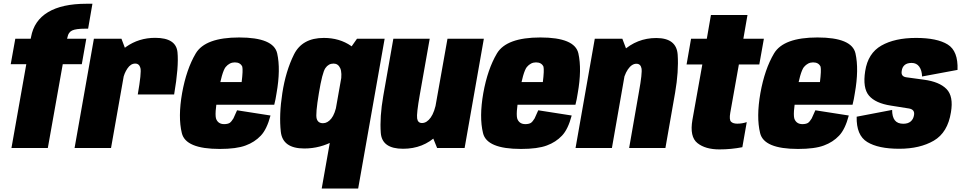

<svg xmlns="http://www.w3.org/2000/svg" viewBox="-20 -808 5251 1048"><path d="M42.5 0H241L322.5 -457.5H426.5L451 -596.5H346L348.5 -605.5Q353 -631.5 373.5 -641.5Q394 -651.5 446.5 -651.5H461L484.5 -787.5H452Q318.5 -787.5 242 -741.5Q165.5 -695.5 149.5 -606L147.5 -596.5H63.5L38.5 -457.5H123.5Z M732 -292.5H930.5Q956.5 -444.5 948.8 -523Q941 -601.5 827 -601.5Q738 -601.5 668 -552.2Q598 -503 580 -400.5L651.5 -375.5Q657.5 -407.5 675.5 -434.2Q693.5 -461 718 -461Q740 -461 746.5 -436.8Q753 -412.5 732 -292.5ZM387 0H586L676 -509L643 -596.5H492.5Z M1179.5 5 1203.5 -130.5Q1173.5 -130.5 1161.5 -155Q1148.5 -178 1170.5 -299.5Q1191 -415.5 1211.5 -442Q1233 -467.5 1261.5 -467.5Q1292 -467.5 1302.5 -444Q1307 -424.5 1299 -360H1164.5L1143 -236.5H1477Q1484.5 -265.5 1489.5 -299.5Q1512.5 -429 1493 -516.5Q1473.5 -603.5 1285.5 -603.5Q1100.5 -603.5 1048.5 -516.5Q997.5 -430.5 974 -300Q951 -169 972.5 -81.5Q993 5 1179.5 5ZM1203.5 -130.5 1179.5 5Q1271 5 1321 -14Q1370 -32 1403.5 -67.5Q1436.5 -102 1456.5 -177.5L1274 -206Q1262.5 -179.5 1254 -161.5Q1243.5 -144 1233.5 -137Q1222 -130.5 1203.5 -130.5Z M1736 221H1935L2079.5 -596.5H1928.5L1864.5 -505.5ZM1641 2.5Q1728 2.5 1805.5 -40.5Q1883 -83.5 1899 -166L1819 -242.5Q1809 -186.5 1788.5 -161Q1768 -135.5 1743 -135.5Q1715.5 -135.5 1708.5 -160.5Q1701.5 -185.5 1720.5 -299Q1739 -411.5 1756 -436.2Q1773 -461 1800.5 -461Q1825.5 -461 1837 -436Q1848.5 -411 1839.5 -356.5L1944.5 -430.5Q1959.5 -513.5 1896.5 -557.2Q1833.5 -601 1747.5 -601Q1629.5 -601 1584.5 -510.5Q1539.5 -420 1521 -299.5Q1502.5 -180 1512.8 -88.8Q1523 2.5 1641 2.5Z M2366 0H2516L2621 -596.5H2422.5L2331.5 -85ZM2325.5 -596.5H2127L2072 -284Q2052 -169 2058.5 -82.5Q2065 4 2180 4Q2290 4 2365 -68.8Q2440 -141.5 2456 -235.5L2363 -257.5Q2352.5 -196.5 2331 -166.5Q2309.5 -136.5 2283.5 -136.5Q2260.5 -136.5 2256.8 -161.8Q2253 -187 2271.5 -291.5Z M2823.5 5 2847.5 -130.5Q2817.5 -130.5 2805.5 -155Q2792.5 -178 2814.5 -299.5Q2835 -415.5 2855.5 -442Q2877 -467.5 2905.5 -467.5Q2936 -467.5 2946.5 -444Q2951 -424.5 2943 -360H2808.5L2787 -236.5H3121Q3128.5 -265.5 3133.5 -299.5Q3156.5 -429 3137 -516.5Q3117.5 -603.5 2929.5 -603.5Q2744.5 -603.5 2692.5 -516.5Q2641.5 -430.5 2618 -300Q2595 -169 2616.5 -81.5Q2637 5 2823.5 5ZM2847.5 -130.5 2823.5 5Q2915 5 2965 -14Q3014 -32 3047.5 -67.5Q3080.5 -102 3100.5 -177.5L2918 -206Q2906.5 -179.5 2898 -161.5Q2887.5 -144 2877.5 -137Q2866 -130.5 2847.5 -130.5Z M3121.5 0H3320L3409.5 -511L3377 -596.5H3226.5ZM3414 0H3612L3665 -302Q3685 -418 3679 -509.2Q3673 -600.5 3562 -600.5Q3457 -600.5 3378.2 -528.2Q3299.5 -456 3282.5 -361L3375 -338Q3386 -398.5 3407.2 -429.2Q3428.5 -460 3453.5 -460Q3476.5 -460 3481.5 -435Q3486.5 -410 3467.5 -306Z M3907 7.5Q3970.5 7.5 4032 -4.5L4056 -141.5Q4031.5 -133 4004 -133Q3981 -133 3970.2 -143.8Q3959.5 -154.5 3966 -192L4013 -456H4124.5L4149.5 -596.5H4037.5L4060 -726H3860.5L3838 -596.5H3752L3727.5 -456H3813.5L3759.5 -154Q3743.5 -61.5 3786.8 -27Q3830 7.5 3907 7.5Z M4336 5 4360 -130.5Q4330 -130.5 4318 -155Q4305 -178 4327 -299.5Q4347.5 -415.5 4368 -442Q4389.5 -467.5 4418 -467.5Q4448.5 -467.5 4459 -444Q4463.5 -424.5 4455.5 -360H4321L4299.5 -236.5H4633.5Q4641 -265.5 4646 -299.5Q4669 -429 4649.5 -516.5Q4630 -603.5 4442 -603.5Q4257 -603.5 4205 -516.5Q4154 -430.5 4130.5 -300Q4107.5 -169 4129 -81.5Q4149.5 5 4336 5ZM4360 -130.5 4336 5Q4427.5 5 4477.5 -14Q4526.5 -32 4560 -67.5Q4593 -102 4613 -177.5L4430.5 -206Q4419 -179.5 4410.5 -161.5Q4400 -144 4390 -137Q4378.5 -130.5 4360 -130.5Z M4888.5 4Q5001 4 5077 -40.2Q5153 -84.5 5170.5 -195Q5185.5 -282.5 5146.2 -322.2Q5107 -362 5023 -373Q4960 -382 4928 -386Q4896 -390 4902 -421.5Q4904.5 -441.5 4917.8 -453Q4931 -464.5 4956 -464.5Q4983 -464.5 4997.5 -444.2Q5012 -424 5013 -390.5L5206.5 -426.5Q5210.5 -529.5 5152.8 -565.2Q5095 -601 4980 -601Q4864 -601 4790.8 -559.2Q4717.5 -517.5 4702.5 -420Q4688 -327.5 4723.2 -286Q4758.5 -244.5 4843 -231.5Q4909 -221.5 4941.8 -215.8Q4974.5 -210 4969 -179.5Q4965.5 -157.5 4950.8 -145Q4936 -132.5 4910.5 -132.5Q4879 -132.5 4864.2 -151.5Q4849.5 -170.5 4849.5 -208L4656 -171Q4653.5 -69.5 4713.8 -32.8Q4774 4 4888.5 4Z"/></svg>

Font: Anybody Condensed Black
Style: Italic
Weight: 900
Width: 3
Italic angle: -10°
Version: Version 1.113;gftools[0.9.25]